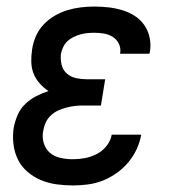

<svg xmlns="http://www.w3.org/2000/svg" viewBox="-20 -558 540 586"><path d="M203 8Q177 8 152 4.5Q127 1 104.5 -8.5Q82 -18 63.5 -34Q45 -50 34.5 -71.5Q24 -93 21 -118.5Q18 -144 22 -169Q26 -189 34 -207.5Q42 -226 57 -240.5Q72 -255 90.5 -264.5Q109 -274 128 -280Q113 -290 101 -303.5Q89 -317 82.5 -333.5Q76 -350 75.5 -369Q75 -388 78 -407Q81 -428 89.5 -447.5Q98 -467 113 -483Q128 -499 147 -510Q166 -521 186 -527Q206 -533 226.5 -535.5Q247 -538 268 -538Q290 -538 311.5 -535.5Q333 -533 353 -527Q373 -521 390.5 -510Q408 -499 420 -482Q432 -465 436.5 -444Q441 -423 438 -402Q437 -400 437 -398Q437 -396 436 -394H346Q346 -394 346.5 -395Q347 -396 347 -397Q349 -412 342.5 -425Q336 -438 324 -445.5Q312 -453 297.5 -455.5Q283 -458 268 -458Q257 -458 246.5 -457Q236 -456 225.5 -453Q215 -450 204.5 -445Q194 -440 186 -432.5Q178 -425 173 -414.5Q168 -404 166 -394Q164 -377 168 -360.5Q172 -344 184 -333.5Q196 -323 212.5 -319.5Q229 -316 246 -316H301L288 -236H233Q220 -236 207.5 -234.5Q195 -233 182 -229.5Q169 -226 157 -220.5Q145 -215 135 -205.5Q125 -196 119.5 -184Q114 -172 112 -159Q108 -140 113.5 -121.5Q119 -103 132.5 -91.5Q146 -80 165 -76Q184 -72 203 -72Q221 -72 239.5 -75.5Q258 -79 275.5 -88Q293 -97 305.5 -113Q318 -129 321 -147H411Q407 -124 397 -102.5Q387 -81 371.5 -62.5Q356 -44 335.5 -29.5Q315 -15 293 -6.5Q271 2 248 5Q225 8 203 8Z"/></svg>

Font: Iosevka Curly Slab MdObl
Style: Regular
Weight: 500
Italic angle: -9°
Monospace: yes
Designer: Belleve Invis
Foundry: Belleve Invis
Version: Version 11.0.0; ttfautohint (v1.8.3)